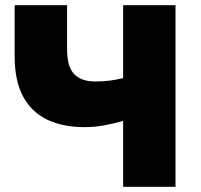

<svg xmlns="http://www.w3.org/2000/svg" viewBox="-20 -720 773 740"><path d="M454.5 0V-254Q415.5 -243 379.5 -236.5Q343.5 -230 304.5 -230Q224.5 -230 164.2 -257.8Q104 -285.5 70.2 -345.8Q36.5 -406 36.5 -504V-700H238.5V-531Q238.5 -462 266.2 -434Q294 -406 346.5 -406Q379 -406 404.5 -409.5Q430 -413 454.5 -419V-700H656.5V0Z"/></svg>

Font: Geologica Black
Style: Regular
Weight: 900
Designer: Sindre Bremnes, Frode Helland
Foundry: Monokrom Skriftforlag AS
Version: Version 1.010;gftools[0.9.28]